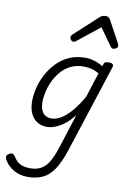

<svg xmlns="http://www.w3.org/2000/svg" viewBox="-191 -910 914 1376"><g transform="rotate(10 266.0 -222.5)"><path d="M110 394Q53 394 8.5 368Q-36 342 -59 301Q-67 287 -65.5 275Q-64 263 -47 255Q-33 246 -23 249Q-13 252 -5 264Q17 302 47 316Q77 330 116 330Q164 330 196.5 312Q229 294 252.5 255Q276 216 297 152L379 -103Q344 -58 309 -32Q274 -6 242.5 5.5Q211 17 185 17Q143 17 112.5 -2.5Q82 -22 65.5 -59Q49 -96 49 -146Q49 -190 61 -241Q73 -292 98.5 -341Q124 -390 162.5 -430.5Q201 -471 253 -495Q305 -519 372 -519Q405 -519 438.5 -508.5Q472 -498 501 -480L504 -490Q508 -506 516.5 -510.5Q525 -515 541 -515Q566 -515 572.5 -506.5Q579 -498 573 -482L366 155Q338 241 304.5 293.5Q271 346 224.5 370Q178 394 110 394ZM206 -48Q240 -48 277 -70.5Q314 -93 352 -137.5Q390 -182 426 -247L483 -425Q451 -443 423.5 -449Q396 -455 370 -455Q319 -455 278.5 -435.5Q238 -416 208.5 -382.5Q179 -349 160 -308.5Q141 -268 132 -228Q123 -188 123 -154Q123 -120 132 -97Q141 -74 159.5 -61Q178 -48 206 -48ZM267 -617Q256 -617 248 -626Q240 -635 240 -644Q240 -652 243 -657Q246 -662 250 -666L419 -821Q430 -832 441 -835.5Q452 -839 464 -839Q474 -839 482.5 -834Q491 -829 497 -819L583 -660Q586 -655 587 -650.5Q588 -646 588 -641Q588 -631 576.5 -624Q565 -617 556 -617Q548 -617 543.5 -621Q539 -625 535 -630L447 -754L291 -630Q285 -625 279 -621Q273 -617 267 -617Z"/></g></svg>

Font: Playwrite DK Loopet Light
Style: Regular
Weight: 300
Version: Version 1.003